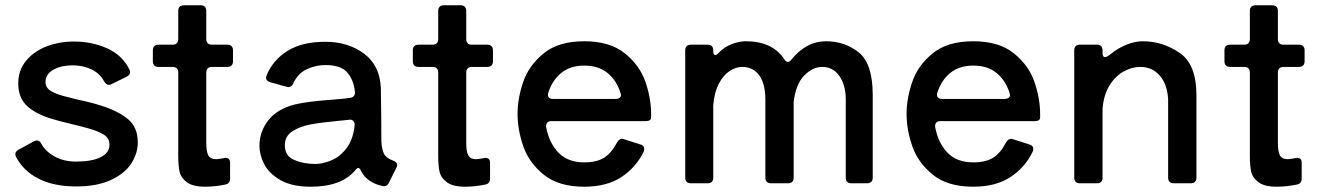

<svg xmlns="http://www.w3.org/2000/svg" viewBox="-20 -693 4998 726"><path d="M41 -99Q38 -105 38 -110Q38 -120 50 -127L109 -159Q115 -162 120 -162Q129 -162 136 -150Q151 -121 186 -101.5Q221 -82 267 -82Q327 -82 360.5 -98.5Q394 -115 394 -146Q394 -170 373 -183.5Q352 -197 313 -208Q292 -214 250 -224Q196 -237 168 -246Q110 -265 79.5 -295Q49 -325 49 -378Q49 -427 78.5 -463Q108 -499 156 -517.5Q204 -536 260 -536Q327 -536 384.5 -510.5Q442 -485 469 -431Q472 -425 472 -420Q472 -410 459 -403L402 -375Q396 -372 392 -372Q382 -372 374 -385Q357 -416 325.5 -431Q294 -446 254 -446Q212 -446 182 -429.5Q152 -413 152 -382Q152 -365 166.5 -353Q181 -341 220 -330L275 -316Q324 -306 361 -294Q428 -273 464.5 -242Q501 -211 501 -155Q501 -113 476.5 -75Q452 -37 399.5 -12.5Q347 12 268 12Q184 12 126.5 -17Q69 -46 41 -99Z M861 -503V-461Q861 -451 855.5 -445.5Q850 -440 840 -440H781Q771 -440 765.5 -434.5Q760 -429 760 -419V-152Q760 -119 768 -105Q776 -91 797 -91Q804 -91 826 -95Q829 -96 833 -96Q850 -96 850 -77V-18Q850 2 831 5Q792 13 756 13Q709 13 686.5 -4Q664 -21 659 -44Q654 -67 654 -104V-419Q654 -429 648.5 -434.5Q643 -440 633 -440H579Q569 -440 563.5 -445.5Q558 -451 558 -461V-503Q558 -513 563.5 -518.5Q569 -524 579 -524H633Q643 -524 648.5 -529.5Q654 -535 654 -545V-652Q654 -662 659.5 -667.5Q665 -673 675 -673H739Q749 -673 754.5 -667.5Q760 -662 760 -652V-545Q760 -535 765.5 -529.5Q771 -524 781 -524H840Q850 -524 855.5 -518.5Q861 -513 861 -503Z M1466 -86Q1482 -80 1482 -69Q1482 -65 1479 -59L1451 -3Q1443 15 1425 10Q1367 -3 1345 -47Q1340 -58 1335 -58Q1330 -58 1324 -50Q1272 13 1155 13Q1084 13 1040.5 -12Q997 -37 979 -72.5Q961 -108 961 -141Q961 -195 994.5 -238Q1028 -281 1095 -298Q1141 -309 1223 -315Q1279 -319 1304 -323Q1324 -326 1322 -347Q1317 -392 1292.5 -419.5Q1268 -447 1211 -447Q1174 -447 1140.5 -431.5Q1107 -416 1089 -378Q1080 -359 1063 -365L1002 -382Q986 -387 986 -399Q986 -402 988 -408Q1012 -466 1067 -500.5Q1122 -535 1210 -535Q1296 -535 1356 -490.5Q1416 -446 1420 -362Q1421 -322 1421.5 -255Q1422 -188 1422 -158Q1424 -128 1432 -111.5Q1440 -95 1466 -86ZM1321 -219V-221Q1321 -231 1315 -236.5Q1309 -242 1299 -240L1260 -236Q1195 -230 1154.5 -222.5Q1114 -215 1085.5 -196.5Q1057 -178 1057 -144Q1057 -103 1093 -88Q1129 -73 1172 -73Q1199 -73 1231.5 -86Q1264 -99 1289.5 -131.5Q1315 -164 1321 -219Z M1844 -503V-461Q1844 -451 1838.5 -445.5Q1833 -440 1823 -440H1764Q1754 -440 1748.5 -434.5Q1743 -429 1743 -419V-152Q1743 -119 1751 -105Q1759 -91 1780 -91Q1787 -91 1809 -95Q1812 -96 1816 -96Q1833 -96 1833 -77V-18Q1833 2 1814 5Q1775 13 1739 13Q1692 13 1669.5 -4Q1647 -21 1642 -44Q1637 -67 1637 -104V-419Q1637 -429 1631.5 -434.5Q1626 -440 1616 -440H1562Q1552 -440 1546.5 -445.5Q1541 -451 1541 -461V-503Q1541 -513 1546.5 -518.5Q1552 -524 1562 -524H1616Q1626 -524 1631.5 -529.5Q1637 -535 1637 -545V-652Q1637 -662 1642.5 -667.5Q1648 -673 1658 -673H1722Q1732 -673 1737.5 -667.5Q1743 -662 1743 -652V-545Q1743 -535 1748.5 -529.5Q1754 -524 1764 -524H1823Q1833 -524 1838.5 -518.5Q1844 -513 1844 -503Z M2421 -235H2065Q2054 -235 2049 -229Q2044 -223 2045 -213Q2056 -153 2091.5 -116Q2127 -79 2189 -79Q2236 -79 2264 -96.5Q2292 -114 2313 -154Q2321 -168 2332 -168Q2335 -168 2341 -166L2401 -147Q2416 -143 2416 -130Q2416 -123 2414 -120Q2386 -61 2330.5 -24Q2275 13 2189 13Q2092 13 2036 -32.5Q1980 -78 1958.5 -140.5Q1937 -203 1937 -262Q1937 -321 1958.5 -383.5Q1980 -446 2036 -491.5Q2092 -537 2189 -537Q2286 -537 2342.5 -491.5Q2399 -446 2420.5 -383.5Q2442 -321 2442 -262V-249Q2442 -235 2421 -235ZM2053 -342Q2052 -339 2052 -335Q2052 -319 2071 -319H2308Q2319 -319 2324.5 -324.5Q2330 -330 2327 -339Q2313 -387 2278.5 -416Q2244 -445 2189 -445Q2136 -445 2102 -417Q2068 -389 2053 -342Z M3280 -334V-21Q3280 -11 3274.5 -5.5Q3269 0 3259 0H3199Q3189 0 3183.5 -5.5Q3178 -11 3178 -21V-317Q3178 -371 3154 -405.5Q3130 -440 3089 -440Q3053 -440 3021 -407.5Q2989 -375 2981 -307V-21Q2981 -11 2975.5 -5.5Q2970 0 2960 0H2895Q2885 0 2879.5 -5.5Q2874 -11 2874 -21V-317Q2874 -376 2851 -408Q2828 -440 2786 -440Q2763 -440 2739 -424.5Q2715 -409 2698 -376.5Q2681 -344 2677 -295V-21Q2677 -11 2671.5 -5.5Q2666 0 2656 0H2592Q2582 0 2576.5 -5.5Q2571 -11 2571 -21V-503Q2571 -513 2576.5 -518.5Q2582 -524 2592 -524H2656Q2666 -524 2671.5 -518.5Q2677 -513 2677 -503V-501Q2677 -485 2684 -485Q2691 -485 2698 -494Q2720 -516 2747.5 -526.5Q2775 -537 2800 -537Q2900 -537 2945 -470Q2951 -459 2959 -459Q2965 -459 2971 -466Q3028 -537 3103 -537Q3175 -537 3227.5 -494.5Q3280 -452 3280 -334Z M3892 -235H3536Q3525 -235 3520 -229Q3515 -223 3516 -213Q3527 -153 3562.5 -116Q3598 -79 3660 -79Q3707 -79 3735 -96.5Q3763 -114 3784 -154Q3792 -168 3803 -168Q3806 -168 3812 -166L3872 -147Q3887 -143 3887 -130Q3887 -123 3885 -120Q3857 -61 3801.5 -24Q3746 13 3660 13Q3563 13 3507 -32.5Q3451 -78 3429.5 -140.5Q3408 -203 3408 -262Q3408 -321 3429.5 -383.5Q3451 -446 3507 -491.5Q3563 -537 3660 -537Q3757 -537 3813.5 -491.5Q3870 -446 3891.5 -383.5Q3913 -321 3913 -262V-249Q3913 -235 3892 -235ZM3524 -342Q3523 -339 3523 -335Q3523 -319 3542 -319H3779Q3790 -319 3795.5 -324.5Q3801 -330 3798 -339Q3784 -387 3749.5 -416Q3715 -445 3660 -445Q3607 -445 3573 -417Q3539 -389 3524 -342Z M4504 -334V-21Q4504 -11 4498.5 -5.5Q4493 0 4483 0H4418Q4408 0 4402.5 -5.5Q4397 -11 4397 -21V-317Q4394 -374 4365.5 -407Q4337 -440 4292 -440Q4260 -440 4228.5 -422.5Q4197 -405 4175 -369.5Q4153 -334 4149 -281V-21Q4149 -11 4143.5 -5.5Q4138 0 4128 0H4063Q4053 0 4047.5 -5.5Q4042 -11 4042 -21V-503Q4042 -513 4047.5 -518.5Q4053 -524 4063 -524H4128Q4138 -524 4143.5 -518.5Q4149 -513 4149 -503V-491Q4149 -484 4151.5 -480.5Q4154 -477 4158 -477Q4166 -477 4179 -488Q4207 -511 4239.5 -524Q4272 -537 4301 -537Q4376 -537 4440 -493.5Q4504 -450 4504 -334Z M4913 -503V-461Q4913 -451 4907.5 -445.5Q4902 -440 4892 -440H4833Q4823 -440 4817.5 -434.5Q4812 -429 4812 -419V-152Q4812 -119 4820 -105Q4828 -91 4849 -91Q4856 -91 4878 -95Q4881 -96 4885 -96Q4902 -96 4902 -77V-18Q4902 2 4883 5Q4844 13 4808 13Q4761 13 4738.5 -4Q4716 -21 4711 -44Q4706 -67 4706 -104V-419Q4706 -429 4700.5 -434.5Q4695 -440 4685 -440H4631Q4621 -440 4615.5 -445.5Q4610 -451 4610 -461V-503Q4610 -513 4615.5 -518.5Q4621 -524 4631 -524H4685Q4695 -524 4700.5 -529.5Q4706 -535 4706 -545V-652Q4706 -662 4711.5 -667.5Q4717 -673 4727 -673H4791Q4801 -673 4806.5 -667.5Q4812 -662 4812 -652V-545Q4812 -535 4817.5 -529.5Q4823 -524 4833 -524H4892Q4902 -524 4907.5 -518.5Q4913 -513 4913 -503Z"/></svg>

Font: Shippori Antique B1
Style: Regular
Weight: 400
Designer: FONTDASU
Foundry: FONTDASU / Google Inc. / but / Adobe
Version: Version 2.001